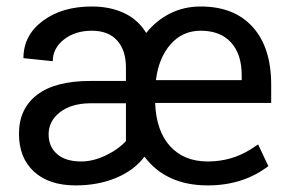

<svg xmlns="http://www.w3.org/2000/svg" viewBox="-20 -558 884 588"><path d="M616.2 9.8Q488.8 9.8 422.4 -78.1Q390.6 -36.1 335.4 -13.2Q280.3 9.8 211.4 9.8Q129.9 9.8 84 -32.5Q38.1 -74.7 38.1 -148.4Q38.1 -225.1 93.5 -267.6Q148.9 -310.1 256.8 -310.1H365.7V-351.6Q365.7 -403.8 338.9 -433.8Q312 -463.9 261.2 -463.9Q210 -463.9 175.8 -437Q141.6 -410.2 141.6 -370.6L51.8 -379.9Q51.8 -449.7 110.8 -493.9Q169.9 -538.1 261.2 -538.1Q317.4 -538.1 360.4 -517.8Q403.3 -497.6 427.7 -457Q458.5 -495.6 501 -516.8Q543.5 -538.1 594.7 -538.1Q697.3 -538.1 753.9 -475.3Q810.5 -412.6 810.5 -298.8V-242.7H455.1Q458.5 -156.7 501 -110.1Q543.5 -63.5 616.2 -63.5Q688.5 -63.5 747.6 -100.6L770.5 -115.7L801.8 -49.3Q724.6 9.8 616.2 9.8ZM229 -63.5Q264.2 -63.5 302.7 -81.5Q341.3 -99.6 365.7 -126V-241.7H254.4Q197.3 -240.7 163.1 -213.9Q128.9 -187 128.9 -146.5Q128.9 -108.9 154.8 -86.2Q180.7 -63.5 229 -63.5ZM594.7 -463.9Q538.6 -463.9 502.2 -422.1Q465.8 -380.4 457.5 -312.5H720.2V-327.6Q720.2 -392.1 687.5 -428Q654.8 -463.9 594.7 -463.9Z"/></svg>

Font: APIMedia Roboto
Style: Regular
Weight: 400
Designer: Google
Version: Version 2.137; 2017